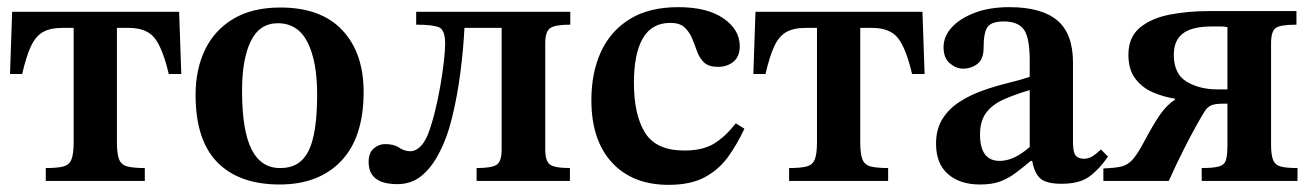

<svg xmlns="http://www.w3.org/2000/svg" viewBox="-20 -506 3672 537"><path d="M385 0H108V-36Q141 -36 157.5 -40.5Q174 -45 180 -60.5Q186 -76 186 -108V-428H155Q120 -428 99.5 -416Q79 -404 66 -375.5Q53 -347 42 -299H8L14 -473H481L487 -299H452Q435 -371 412.5 -399.5Q390 -428 340 -428H307V-108Q307 -76 313 -60.5Q319 -45 336 -40.5Q353 -36 385 -36Z M762 10Q649 10 588 -52Q527 -114 527 -241Q527 -312 553.5 -367Q580 -422 633 -453.5Q686 -485 764 -485Q878 -485 937.5 -421.5Q997 -358 997 -249Q997 -122 934.5 -56Q872 10 762 10ZM765 -36Q819 -36 843 -84Q867 -132 867 -242Q867 -335 840 -388Q813 -441 757 -441Q706 -441 681.5 -391Q657 -341 657 -252Q657 -140 684 -87.5Q711 -35 765 -36Z M1091 9Q1011 9 1011 -53Q1011 -79 1025.5 -91Q1040 -103 1057 -103Q1082 -103 1096.5 -93Q1111 -83 1128 -83Q1141 -83 1153.5 -94Q1166 -105 1176 -128Q1187 -156 1196 -192Q1205 -228 1211.5 -265.5Q1218 -303 1221.5 -334.5Q1225 -366 1225 -384Q1225 -422 1208 -429.5Q1191 -437 1144 -437V-473H1575V-437Q1533 -437 1519 -427.5Q1505 -418 1505 -386V-88Q1505 -56 1518 -46Q1531 -36 1574 -36V0H1313V-36Q1356 -36 1369.5 -45.5Q1383 -55 1383 -87V-428H1279Q1276 -367 1267.5 -302Q1259 -237 1244.5 -177.5Q1230 -118 1206 -74Q1186 -36 1158 -13.5Q1130 9 1091 9Z M2038 -161 2062 -146Q2042 -103 2016.5 -67.5Q1991 -32 1951.5 -10.5Q1912 11 1850 11Q1749 11 1691.5 -51.5Q1634 -114 1634 -226Q1634 -303 1661 -361.5Q1688 -420 1742 -453Q1796 -486 1877 -486Q1958 -486 2003.5 -454.5Q2049 -423 2049 -377Q2049 -348 2031.5 -333.5Q2014 -319 1988 -319Q1962 -319 1949 -331.5Q1936 -344 1929.5 -362.5Q1923 -381 1915.5 -399Q1908 -417 1894.5 -429.5Q1881 -442 1855 -442Q1803 -442 1778 -399Q1753 -356 1753 -274Q1753 -185 1784 -135Q1815 -85 1894 -85Q1945 -85 1976.5 -104Q2008 -123 2038 -161Z M2464 0H2187V-36Q2220 -36 2236.5 -40.5Q2253 -45 2259 -60.5Q2265 -76 2265 -108V-428H2234Q2199 -428 2178.5 -416Q2158 -404 2145 -375.5Q2132 -347 2121 -299H2087L2093 -473H2560L2566 -299H2531Q2514 -371 2491.5 -399.5Q2469 -428 2419 -428H2386V-108Q2386 -76 2392 -60.5Q2398 -45 2415 -40.5Q2432 -36 2464 -36Z M2721 10Q2665 10 2631.5 -19Q2598 -48 2598 -104Q2598 -145 2616 -173.5Q2634 -202 2663.5 -221Q2693 -240 2728 -252.5Q2763 -265 2798 -273.5Q2833 -282 2860 -291V-337Q2860 -401 2843.5 -423.5Q2827 -446 2788 -446Q2753 -446 2742 -430.5Q2731 -415 2731 -372Q2731 -341 2714 -327.5Q2697 -314 2673 -314Q2654 -314 2636.5 -329Q2619 -344 2619 -374Q2619 -404 2641.5 -429Q2664 -454 2705.5 -470Q2747 -486 2803 -486Q2893 -486 2937 -449Q2981 -412 2981 -331V-110Q2981 -80 2988.5 -71Q2996 -62 3012 -62Q3025 -62 3036.5 -69.5Q3048 -77 3059 -88L3079 -68Q3054 -32 3026.5 -12Q2999 8 2949 8Q2906 8 2889.5 -7Q2873 -22 2867 -56H2863Q2839 -36 2819.5 -21.5Q2800 -7 2777.5 1.5Q2755 10 2721 10ZM2860 -95V-254Q2819 -242 2787.5 -228Q2756 -214 2738.5 -191Q2721 -168 2721 -130Q2721 -56 2776 -56Q2816 -56 2860 -95Z M3249 0H3066V-35Q3099 -36 3117 -40.5Q3135 -45 3148.5 -60.5Q3162 -76 3179 -108Q3206 -159 3225 -186Q3244 -213 3266 -227V-230Q3234 -235 3204 -248Q3174 -261 3155 -286.5Q3136 -312 3136 -353Q3136 -402 3168 -428.5Q3200 -455 3251 -465Q3302 -475 3361 -475H3606V-437Q3562 -437 3548.5 -428Q3535 -419 3535 -385V-102Q3535 -72 3541 -58Q3547 -44 3563 -40Q3579 -36 3609 -36V0H3341V-36Q3374 -36 3389.5 -40.5Q3405 -45 3409 -59Q3413 -73 3413 -102V-216H3400Q3379 -216 3368 -211.5Q3357 -207 3349 -194Q3343 -185 3327 -156.5Q3311 -128 3290.5 -87.5Q3270 -47 3249 0ZM3385 -256H3413V-430Q3406 -432 3393.5 -432Q3381 -432 3370 -432Q3314 -432 3288.5 -412.5Q3263 -393 3263 -353Q3263 -299 3299 -277.5Q3335 -256 3385 -256Z"/></svg>

Font: STIX Two Text SemiBold
Style: Regular
Weight: 600
Designer: Ross Mills, John Hudson & Paul Hanslow, Tiro Typeworks Ltd; with prior portions MicroPress Inc., and Coen Hoffman.
Foundry: Tiro Typeworks Ltd
Version: Version 2.13 b171